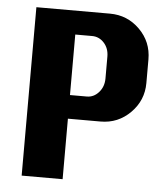

<svg xmlns="http://www.w3.org/2000/svg" viewBox="-49 -684 627 727"><g transform="rotate(5 265.0 -320.0)"><path d="M500 -390.1Q500 -324.2 453.1 -277.1Q406.2 -230 339.8 -230H215.8V0H60.1V-640.1H339.8Q406.2 -640.1 453.1 -593.5Q500 -546.9 500 -480ZM344.2 -394V-477.1Q344.2 -508.3 325.4 -529.1Q306.6 -549.8 279.8 -549.8H215.8V-319.8H279.8Q306.2 -319.8 325.2 -341.3Q344.2 -362.8 344.2 -394Z"/></g></svg>

Font: Laconic
Style: Bold
Weight: 700
Designer: Robby Woodard
Version: Version 1.000